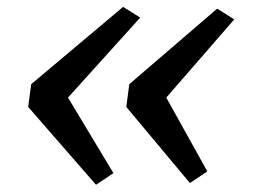

<svg xmlns="http://www.w3.org/2000/svg" viewBox="-20 -578 726 545"><path d="M329.5 -558.5 378 -528 173 -301 302 -86.5 252.5 -53.5 60 -274.5 68.5 -339ZM596.5 -553.5 645 -523 452 -301 568.5 -91.5 519 -58.5 338.5 -274.5 347 -339Z"/></svg>

Font: Merriweather
Style: Italic
Weight: 400
Italic angle: -7.8°
Designer: Eben Sorkin
Foundry: Eben Sorkin
Version: Version 2.100